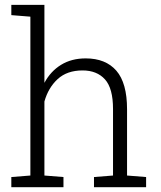

<svg xmlns="http://www.w3.org/2000/svg" viewBox="-20 -782 672 802"><path d="M165.5 -48.8 245.1 -42.5V0H27.3V-42.5L106.9 -48.8V-712.4L27.3 -718.8V-761.7H165.5V-436Q191.4 -484.4 235.1 -511.2Q278.8 -538.1 337.9 -538.1Q421.4 -538.1 466.1 -486.6Q510.7 -435.1 510.7 -325.7V-48.8L590.3 -42.5V0H372.6V-42.5L452.1 -48.8V-326.7Q452.1 -413.1 418.5 -450.4Q384.8 -487.8 324.7 -487.8Q260.3 -487.8 220.9 -451.7Q181.6 -415.5 165.5 -357.9Z"/></svg>

Font: Suwannaphum Light
Style: Regular
Weight: 300
Designer: Danh Hong
Version: Version 8.002; ttfautohint (v1.8.3)